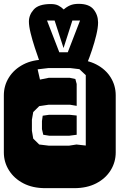

<svg xmlns="http://www.w3.org/2000/svg" viewBox="-22 -979 622 999"><path d="M213.9 0Q147.9 0 99.6 -25.1Q51.3 -50.3 24.7 -92.8Q-2 -135.3 -2 -186V-482.9Q-2 -534.2 24.7 -576.4Q51.3 -618.7 99.6 -643.8Q147.9 -668.9 213.9 -668.9H364.3Q430.2 -668.9 478.8 -643.8Q527.3 -618.7 553.7 -576.4Q580.1 -534.2 580.1 -482.9V-186Q580.1 -135.3 553.7 -92.8Q527.3 -50.3 478.8 -25.1Q430.2 0 364.3 0ZM231 -221.2H337.9L376 -227.1L424.3 -221.7V-587.9L391.1 -619.1L342.3 -625H231L173.8 -618.2L186 -564.9L231.9 -574.2H340.8L370.1 -567.9L377 -542V-428.2L342.3 -434.1H231L182.1 -426.8L150.9 -396L144 -356V-298.8L150.9 -257.8L182.1 -227.1ZM233.9 -272.9 203.1 -277.8 196.3 -307.1V-349.1L200.2 -377L233.9 -381.8H339.8L377 -377.9V-277.8L338.9 -272.9ZM186.5 -650.9Q172.9 -689.5 159.4 -730.2Q146 -771 137.2 -807.1Q128.4 -843.3 128.4 -866.7Q128.4 -901.4 153.8 -929.7Q179.2 -958 242.2 -958Q266.6 -958 281.7 -950.2Q296.9 -942.4 309.6 -929.7Q324.7 -943.4 342.8 -951.2Q360.8 -959 387.2 -959Q441.4 -959 464.8 -930.2Q488.3 -901.4 488.3 -861.8Q488.3 -835.4 479 -796.6Q469.7 -757.8 456.5 -718.5Q443.4 -679.2 431.6 -650.9ZM286.6 -707H330.6L394.5 -872.1H354.5L308.6 -729L262.2 -872.1H222.7Z"/></svg>

Font: Monofett
Style: Regular
Weight: 400
Designer: Vernon Adams
Foundry: Vernon Adams
Version: Version 1.100; ttfautohint (v1.8.4.7-5d5b);gftools[0.9.28]